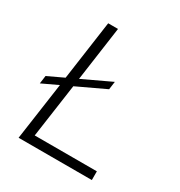

<svg xmlns="http://www.w3.org/2000/svg" viewBox="-163 -800 858 915"><g transform="rotate(30 266.0 -343.0)"><path d="M474 -48V0H71L116 -316L29 -275L35 -319L122 -360L168 -686H222L180 -387L335 -460L329 -416L174 -343L132 -48Z"/></g></svg>

Font: Chivo Thin Italic
Style: Regular
Weight: 100
Italic angle: -8.05°
Designer: Hector Gatti
Foundry: Omnibus-Type
Version: Version 1.007